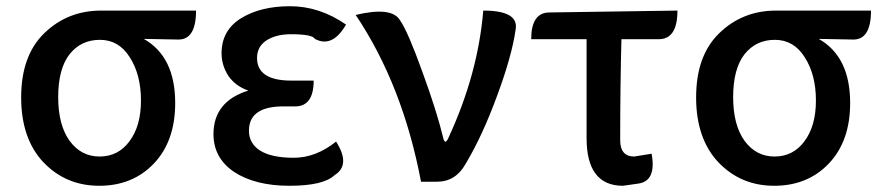

<svg xmlns="http://www.w3.org/2000/svg" viewBox="-20 -584 2833 617"><path d="M120 -62Q48 -138 48 -271Q48 -405 122 -477Q197 -550 305 -550H610Q610 -454 550 -457L442 -459Q543 -402 543 -253Q543 -130 474 -58Q406 13 299 13Q192 13 120 -62ZM204 -131Q241 -81 300 -81Q360 -81 396 -130Q433 -179 433 -261Q433 -344 397 -400Q362 -456 301 -456Q240 -456 203 -409Q167 -362 167 -272Q167 -182 204 -131Z M1060 -129Q1108 -54 1055 -21Q1019 13 910 13Q801 13 733 -31Q666 -76 666 -153Q666 -258 778 -293Q737 -307 714 -340Q692 -374 692 -413Q692 -486 754 -525Q817 -564 912 -564Q1007 -564 1092 -505Q1048 -429 992 -459Q984 -474 915 -474Q867 -474 836 -454Q806 -434 806 -398Q806 -325 916 -325H988Q988 -242 928 -242H899Q780 -245 780 -164Q780 -123 816 -100Q853 -77 924 -77Q995 -77 1060 -129Z M1333 0Q1274 -311 1123 -536Q1240 -564 1266 -518Q1291 -482 1337 -354Q1384 -226 1405 -138Q1411 -118 1421 -141Q1516 -346 1533 -550Q1648 -550 1637 -489Q1625 -404 1577 -275Q1530 -147 1476 -57Q1444 0 1384 0Z M2074 -90Q2090 -2 2031 6L1982 13Q1865 13 1865 -140V-458H1687Q1687 -544 1746 -544L2157 -550Q2157 -458 2097 -458H1977Q1973 -306 1973 -134Q1973 -81 2018 -81L2074 -90Z M2289 -62Q2217 -138 2217 -271Q2217 -405 2291 -477Q2366 -550 2474 -550H2779Q2779 -454 2719 -457L2611 -459Q2712 -402 2712 -253Q2712 -130 2643 -58Q2575 13 2468 13Q2361 13 2289 -62ZM2373 -131Q2410 -81 2469 -81Q2529 -81 2565 -130Q2602 -179 2602 -261Q2602 -344 2566 -400Q2531 -456 2470 -456Q2409 -456 2372 -409Q2336 -362 2336 -272Q2336 -182 2373 -131Z"/></svg>

Font: Swei Half Moon CJK TC
Style: Medium
Weight: 500
Version: Version 2.125